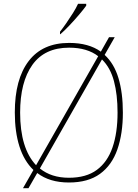

<svg xmlns="http://www.w3.org/2000/svg" viewBox="-20 -951 726 1011"><path d="M296 -784Q311 -803 329 -829Q347 -855 364 -882Q381 -909 391 -931H434V-921Q422 -904 397.5 -875Q373 -846 346 -817.5Q319 -789 298 -771H296ZM156 -56Q107 -103 82.5 -179.5Q58 -256 58 -359Q58 -534 131 -629.5Q204 -725 344 -725Q396 -725 437.5 -713.5Q479 -702 511 -679L554 -755H584L531 -662Q581 -616 604 -539Q627 -462 627 -358Q627 -247 598 -164Q569 -81 506.5 -35.5Q444 10 343 10Q241 10 176 -40L130 40H101ZM497 -655Q469 -677 430.5 -688.5Q392 -700 344 -700Q215 -700 150.5 -609.5Q86 -519 86 -358Q86 -170 170 -81ZM343 -15Q434 -15 490 -56.5Q546 -98 572.5 -175Q599 -252 599 -358Q599 -453 580 -524Q561 -595 517 -638L190 -64Q250 -15 343 -15Z"/></svg>

Font: Noto Serif Thin
Style: Regular
Weight: 100
Designer: Monotype Design Team
Foundry: Monotype Imaging Inc.
Version: Version 2.015